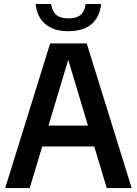

<svg xmlns="http://www.w3.org/2000/svg" viewBox="-20 -962 700 982"><path d="M526 0 462 -213H196L132 0H6.5L236.5 -740H423.5L653.5 0ZM228 -319.5H430L329 -656ZM162.5 -941.5H241.5Q247 -903.5 268 -885.8Q289 -868 330 -868Q371.5 -868 392.2 -885.8Q413 -903.5 418 -941.5H497Q490.5 -874.5 448 -838.5Q405.5 -802.5 330 -802.5Q254.5 -802.5 211.8 -838.8Q169 -875 162.5 -941.5Z"/></svg>

Font: Encode Sans Semi Condensed SmBd
Style: Regular
Weight: 600
Width: 4
Designer: Multiple Designers
Foundry: Impallari Type
Version: Version 2.000